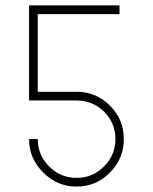

<svg xmlns="http://www.w3.org/2000/svg" viewBox="-20 -687 562 707"><path d="M262 -349Q334 -349 385 -298Q436 -247 436 -175Q436 -103 385 -52Q334 0 262 0Q190 0 139 -52Q87 -103 87 -175H119Q119 -116 161 -74Q203 -32 262 -32Q321 -32 363 -74Q405 -116 405 -175Q405 -234 363 -276Q321 -317 262 -317H87V-667H420V-635H119V-349Z"/></svg>

Font: Zector
Style: Regular
Weight: 400
Designer: GGBot
Version: 0.72